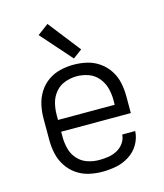

<svg xmlns="http://www.w3.org/2000/svg" viewBox="-115 -851 805 945"><g transform="rotate(-15 288.0 -378.5)"><path d="M290 8Q326 8 361 1Q396 -6 427 -25.5Q458 -45 476.5 -76.5Q495 -108 497 -144H431Q429 -120 415 -100.5Q401 -81 380 -70Q359 -59 336 -55.5Q313 -52 290 -52Q259 -52 229.5 -62Q200 -72 179.5 -95.5Q159 -119 151.5 -149Q144 -179 144 -210V-235H499V-320Q499 -355 492 -389Q485 -423 466 -452.5Q447 -482 418.5 -502Q390 -522 356.5 -530Q323 -538 288 -538Q254 -538 220 -530Q186 -522 157.5 -502Q129 -482 110.5 -452.5Q92 -423 84.5 -389Q77 -355 77 -320V-210Q77 -175 84.5 -141Q92 -107 111 -77.5Q130 -48 158.5 -28Q187 -8 221 0Q255 8 290 8ZM433 -295H144V-320Q144 -351 151.5 -380.5Q159 -410 179 -434Q199 -458 228.5 -468.5Q258 -479 288 -479Q319 -479 348 -468.5Q377 -458 397 -434Q417 -410 425 -380.5Q433 -351 433 -320ZM298 -567 344 -601 216 -765 160 -723Z"/></g></svg>

Font: Iosevka Sparkle Light
Style: Regular
Weight: 300
Designer: Belleve Invis
Foundry: Belleve Invis
Version: Version 4.5.0; ttfautohint (v1.8.3)